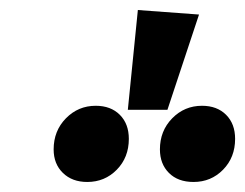

<svg xmlns="http://www.w3.org/2000/svg" viewBox="-20 -967 489 383"><path d="M255 -947 377 -938 314 -748H235ZM237 -690Q237 -653 213 -628.5Q189 -604 154 -604Q124 -604 105.5 -622Q87 -640 87 -669Q87 -706 111.5 -731Q136 -756 171 -756Q201 -756 219 -738Q237 -720 237 -690ZM449 -690Q449 -653 425 -628.5Q401 -604 366 -604Q335 -604 317 -622Q299 -640 299 -669Q299 -706 323.5 -731Q348 -756 383 -756Q413 -756 431 -738Q449 -720 449 -690Z"/></svg>

Font: Fira Sans Extra Condensed
Style: Bold Italic
Weight: 700
Width: 3
Italic angle: -8°
Designer: Carrois Corporate & Edenspiekermann AG
Foundry: Carrois Corporate GbR & Edenspiekermann AG
Version: Version 4.203